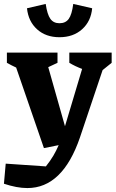

<svg xmlns="http://www.w3.org/2000/svg" viewBox="-59 -756 587 975"><path d="M164 -4 23 -413Q-1 -424 -24 -437V-489H233V-437L186 -415L271 -115L358 -406Q323 -419 293 -437V-489H508V-437L462 -400L347 -58Q259 199 80 199Q53 199 23.5 193.5Q-6 188 -39 177L-30 75L174 89Q197 60 212 34.5Q227 9 239 -19ZM243 -567Q174 -567 129.5 -607Q85 -647 78 -714L173 -736Q181 -682 197 -660Q213 -638 243 -638Q274 -638 290 -660Q306 -682 313 -736L409 -714Q403 -648 358 -607.5Q313 -567 243 -567Z"/></svg>

Font: Piazzolla
Style: Bold
Weight: 700
Designer: Juan Pablo del Peral
Foundry: Huerta Tipografica
Version: Version 1.330